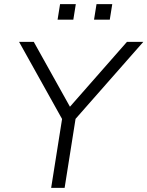

<svg xmlns="http://www.w3.org/2000/svg" viewBox="-20 -907 712 927"><path d="M227 0 285 -366 290 -314 72 -705H143L322 -384H311L593 -705H672L328 -314L350 -366L292 0ZM434 -812 446 -887H522L510 -812ZM258 -812 270 -887H346L334 -812Z"/></svg>

Font: Nunito Sans 10pt Light
Style: Italic
Weight: 300
Italic angle: -9°
Designer: Vernon Adams
Foundry: Vernon Adams
Version: Version 3.101;gftools[0.9.27]